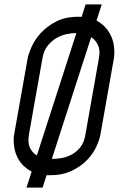

<svg xmlns="http://www.w3.org/2000/svg" viewBox="-20 -785 561 870"><path d="M428 -520Q435 -557 424.5 -579.5Q414 -602 396 -614.5Q378 -627 356.5 -631Q335 -635 320 -635Q305 -635 282.5 -630.5Q260 -626 237.5 -613.5Q215 -601 196.5 -578.5Q178 -556 172 -519L111 -175Q105 -137 115.5 -115.5Q126 -94 144 -82.5Q162 -71 183.5 -68Q205 -65 220 -65Q235 -65 257.5 -68.5Q280 -72 302.5 -83.5Q325 -95 343 -116.5Q361 -138 367 -175ZM435 -175Q431 -153 417 -121.5Q403 -90 375.5 -61Q348 -32 306 -11.5Q264 9 206 9Q150 9 116 -11.5Q82 -32 65 -61Q48 -90 44 -121.5Q40 -153 44 -175L105 -519Q109 -541 123.5 -573.5Q138 -606 165.5 -636Q193 -666 234.5 -687.5Q276 -709 334 -709Q391 -709 424.5 -688Q458 -667 475.5 -637Q493 -607 496.5 -574.5Q500 -542 496 -520ZM441 -765 173 65H100L368 -765Z"/></svg>

Font: Marvel
Style: Bold Italic
Weight: 700
Italic angle: -12°
Designer: Carolina Trebol
Foundry: Carolina Trebol
Version: Version 1.001